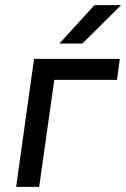

<svg xmlns="http://www.w3.org/2000/svg" viewBox="-20 -730 493 750"><path d="M113 -500H448L437 -418H192L133 0H43ZM349 -710H453L302 -560H212Z"/></svg>

Font: Retni Sans Medium
Style: Italic
Weight: 500
Italic angle: -8°
Designer: Vitaly Kuzmin
Foundry: ParaType Ltd.
Version: Version 1.00;June 10, 2019;FontCreator 11.5.0.2425 64-bit; t